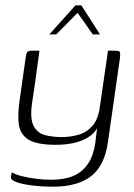

<svg xmlns="http://www.w3.org/2000/svg" viewBox="-20 -589 504 720"><path d="M179 111Q138 111 101 106.5Q64 102 42 94Q20 86 21 76L24 57Q39 66 63.5 72Q88 78 116.5 81.5Q145 85 173 85Q221 85 254.5 71Q288 57 309 26.5Q330 -4 337 -50L344 -108Q333 -88 310.5 -74Q288 -60 257.5 -53Q227 -46 189 -46Q117 -46 86 -66Q55 -86 50.5 -123Q46 -160 53 -209L75 -364Q77 -379 79 -386.5Q81 -394 85.5 -396.5Q90 -399 100 -399H128Q124 -373 121 -348.5Q118 -324 114.5 -300Q111 -276 107.5 -251.5Q104 -227 100 -201Q92 -144 106 -117Q120 -90 148.5 -82.5Q177 -75 211 -75Q245 -75 275.5 -84Q306 -93 327.5 -118Q349 -143 355 -192L385 -399H411Q424 -399 428 -395.5Q432 -392 430 -373L385 -58Q373 31 322.5 71Q272 111 179 111ZM165 -460 263 -569H285L355 -460H328L271 -541L191 -460Z"/></svg>

Font: Genos Thin Light
Style: Italic
Weight: 300
Italic angle: -8°
Version: Version 1.010